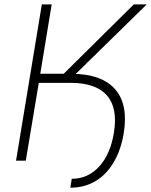

<svg xmlns="http://www.w3.org/2000/svg" viewBox="-20 -748 703 894"><path d="M187.5 -362.3 194.3 -404.3H314.5Q453.6 -403.8 516.1 -332.3Q578.6 -260.7 555.7 -125.5Q542.5 -47.4 508.5 9.3Q474.6 65.9 423.6 95.9Q372.6 126 307.6 126L314 84.5Q389.6 84.5 441.9 27.3Q494.1 -29.8 510.3 -129.9Q529.3 -244.6 478 -303.5Q426.8 -362.3 307.6 -362.3ZM54.7 0 174.8 -727.5H220.7L167.5 -404.8H276.9L603 -727.5H663.1L290.5 -362.3H160.6L100.1 0Z"/></svg>

Font: Inter 18pt ExtraLight
Style: Italic
Weight: 250
Italic angle: -9.3988°
Designer: Rasmus Andersson
Foundry: rsms
Version: Version 4.001;git-66647c0bb